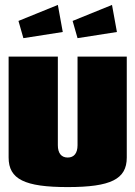

<svg xmlns="http://www.w3.org/2000/svg" viewBox="-20 -750 550 780"><path d="M75 -595 235 -620 215 -730 55 -665ZM295 -595 455 -620 435 -730 275 -665ZM15 -520V-110C15 -22 80 10 255 10C430 10 495 -22 495 -110V-520H295V-160C295 -128 281 -110 255 -110C229 -110 215 -128 215 -160V-520Z"/></svg>

Font: MikodacsPCS
Style: Regular
Weight: 900
Designer: gluk (gluksza@wp.pl)
Foundry: gluk (gluksza@wp.pl)
Version: Version 0.27